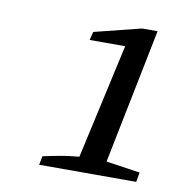

<svg xmlns="http://www.w3.org/2000/svg" viewBox="-52 -781 410 452"><g transform="rotate(10 153.0 -555.0)"><path d="M70 -376 74 -397Q97 -402 116.5 -405.5Q136 -409 160 -411L221 -686H136L141 -706L253 -734H290L225 -411L306 -399L302 -376Z"/></g></svg>

Font: Piazzolla Thin
Style: Italic
Weight: 400
Italic angle: -11.3°
Version: Version 2.005